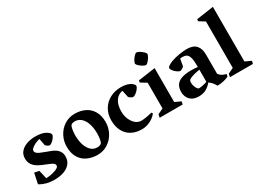

<svg xmlns="http://www.w3.org/2000/svg" viewBox="-36 -1347 2671 1987"><g transform="rotate(-30 1299.5 -353.5)"><path d="M169.4 -380.9Q163.6 -374.5 160.9 -368.4Q158.2 -362.3 158.2 -353.5Q158.2 -340.8 169.2 -329.6Q180.2 -318.4 203.1 -307.6Q217.3 -301.3 265.1 -283.2Q299.3 -271 320.1 -262.7Q340.8 -254.4 357.9 -244.1Q385.3 -227.5 401.6 -202.4Q418 -177.2 418 -143.6Q418 -88.9 387.2 -54Q356.4 -19 307.4 -3.4Q258.3 12.2 202.1 12.2Q147.9 12.2 106.2 1Q64.5 -10.3 26.4 -32.7L52.2 -157.7L108.4 -146.5L132.3 -44.9Q167 -44.9 210.9 -55.4Q254.9 -65.9 276.9 -82Q291 -91.8 291 -107.9Q291 -119.6 282 -128.9Q272.9 -138.2 252.9 -147.9Q240.7 -153.8 206.5 -167.5Q178.7 -178.2 158.7 -187Q138.7 -195.8 120.6 -206.1Q85 -226.6 63.7 -256.6Q42.5 -286.6 42.5 -331.1Q42.5 -379.9 71.8 -412.4Q101.1 -444.8 147.9 -460.4Q194.8 -476.1 247.1 -476.1Q317.9 -476.1 361.3 -455.6Q411.6 -428.2 411.6 -406.7Q411.6 -391.1 397.2 -371.1Q382.8 -351.1 364 -336.4Q345.2 -321.8 335 -321.8Q324.7 -321.8 311 -330.8Q297.4 -339.8 289.6 -349.6L273.9 -432.1Q248.5 -427.7 217.5 -412.8Q186.5 -397.9 169.4 -380.9Z M718.8 -476.1Q785.6 -476.1 839.1 -450.7Q892.6 -425.3 924.1 -372.8Q955.6 -320.3 955.6 -242.2Q955.6 -175.8 924.6 -117.2Q893.6 -58.6 838.9 -23.2Q784.2 12.2 716.8 12.2Q648.9 12.2 595 -12.9Q541 -38.1 509.5 -90.3Q478 -142.6 478 -221.2Q478 -287.6 508.8 -346.2Q539.6 -404.8 594.5 -440.4Q649.4 -476.1 718.8 -476.1ZM800.8 -73.7Q810.1 -85.9 815.2 -118.7Q820.3 -151.4 820.3 -184.6Q820.3 -252 802.7 -302.5Q785.2 -353 753.9 -380.1Q722.7 -407.2 682.6 -407.2Q647 -407.2 632.8 -390.1Q624.5 -377.4 618.9 -345Q613.3 -312.5 613.3 -278.8Q613.3 -215.8 629.4 -165.5Q645.5 -115.2 676.3 -85.9Q707 -56.6 749.5 -56.6Q766.6 -56.6 780.3 -61.3Q793.9 -65.9 800.8 -73.7Z M1187.5 -387.7Q1167.5 -361.3 1158.4 -326.9Q1149.4 -292.5 1149.4 -258.8Q1149.4 -218.8 1158.4 -186.3Q1167.5 -153.8 1187 -125.5Q1227.1 -67.9 1284.7 -67.9Q1311 -67.9 1354.7 -75.9Q1398.4 -84 1413.6 -88.9L1422.9 -73.2Q1407.2 -52.7 1380.9 -33Q1354.5 -13.2 1319.1 -0.5Q1283.7 12.2 1244.6 12.2Q1172.4 12.2 1120.4 -17.1Q1068.4 -46.4 1041 -100.1Q1013.7 -153.8 1013.7 -225.6Q1013.7 -301.8 1048.3 -358.4Q1083 -415 1141.6 -445.1Q1200.2 -475.1 1270 -475.1Q1298.8 -475.1 1322.8 -470.7Q1346.7 -466.3 1368.7 -456.5Q1388.2 -447.3 1402.8 -433.3Q1417.5 -419.4 1417.5 -408.2Q1417.5 -393.6 1401.9 -373.3Q1386.2 -353 1366 -338.1Q1345.7 -323.2 1334 -323.2Q1323.2 -323.2 1308.6 -331.8Q1293.9 -340.3 1284.7 -351.1L1267.1 -434.6Q1218.3 -426.8 1187.5 -387.7Z M1520 -609.9Q1518.1 -621.1 1530 -643.3Q1542 -665.5 1559.1 -684.3Q1576.2 -703.1 1587.4 -705.1Q1599.6 -707 1621.6 -694.8Q1643.6 -682.6 1661.6 -665.8Q1679.7 -648.9 1681.6 -638.7Q1683.6 -627 1671.4 -604.7Q1659.2 -582.5 1642.1 -563.7Q1625 -544.9 1614.3 -543.5Q1603.5 -541.5 1581.5 -553.5Q1559.6 -565.4 1541 -582.3Q1522.5 -599.1 1520 -609.9ZM1535.2 -68.8V-376L1465.3 -418.5L1469.2 -442.4L1672.9 -471.2V-65.9L1743.7 -33.2L1736.3 0H1461.4L1468.8 -37.6Z M1861.3 -242.2Q1885.7 -252.9 1918.7 -257.8Q1951.7 -262.7 1986.8 -262.7Q2033.2 -262.7 2065.9 -257.3V-283.7Q2065.9 -390.1 2027.8 -415.5Q2019.5 -421.4 2005.6 -424.3Q1991.7 -427.2 1976.6 -427.2Q1963.4 -427.2 1950.7 -423.8L1936.5 -339.8Q1925.8 -329.1 1911.1 -320.8Q1896.5 -312.5 1888.2 -312.5Q1876.5 -312.5 1856 -326.7Q1835.4 -340.8 1819.6 -360.1Q1803.7 -379.4 1803.7 -394.5Q1803.7 -406.7 1824.2 -419.9Q1844.7 -433.1 1869.1 -442.4Q1912.1 -459 1968 -467.5Q2023.9 -476.1 2057.6 -476.1Q2134.8 -476.1 2169.2 -436.5Q2203.6 -397 2203.6 -329.1V-96.7Q2216.8 -77.6 2237.5 -65.2Q2258.3 -52.7 2288.1 -45.4L2281.7 -17.1Q2222.2 10.7 2146.5 12.2Q2132.8 -12.7 2116.9 -31.2Q2101.1 -49.8 2079.1 -64.5Q2053.7 -30.8 2015.4 -9.3Q1977.1 12.2 1926.3 12.2Q1877 12.2 1845.7 -7.3Q1814.5 -26.9 1800.8 -56.6Q1787.1 -86.4 1787.1 -117.7Q1787.1 -164.6 1804.9 -194.8Q1822.8 -225.1 1861.3 -242.2ZM1969.2 -60.5Q1988.3 -60.5 2017.8 -66.9Q2047.4 -73.2 2065.9 -80.6V-225.1Q2026.9 -219.2 1997.6 -211.2Q1968.3 -203.1 1951.4 -194.8Q1934.6 -186.5 1930.2 -181.2Q1923.3 -171.9 1923.3 -149.9Q1923.3 -127.9 1932.9 -102.5Q1942.4 -77.1 1954.6 -66.4Q1960 -60.5 1969.2 -60.5Z M2304.2 -666.5 2308.6 -689.5 2512.2 -718.8V-65.9L2583.5 -33.2L2575.7 0H2301.8L2308.6 -37.1L2374.5 -68.8V-623.5Z"/></g></svg>

Font: Vesper Libre
Style: Bold
Weight: 700
Designer: Robert Keller & Kimya Gandhi
Foundry: Mota Italic
Version: Version 1.058